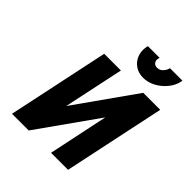

<svg xmlns="http://www.w3.org/2000/svg" viewBox="-190 -781 894 894"><g transform="rotate(45 257.0 -334.0)"><path d="M491 -669H409L407 -662Q403 -650 392 -639Q381 -628 364 -628Q350 -628 342.5 -638.5Q335 -649 339 -662L341 -669H264L262 -662Q256 -632 266 -606Q276 -580 298.5 -564.5Q321 -549 352 -549Q383 -549 412 -564.5Q441 -580 462.5 -606Q484 -632 490 -662ZM255 -500H145L39 1H149L358 -294L296 1H408L514 -500H402L192 -203Z"/></g></svg>

Font: Advent Pro
Style: Italic
Weight: 400
Italic angle: -12°
Designer: VivaRado, Andreas Kalpakidis
Foundry: VivaRado, Andreas Kalpakidis
Version: Version 3.000